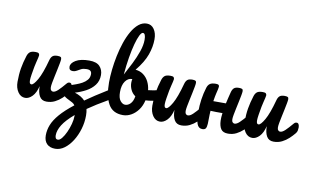

<svg xmlns="http://www.w3.org/2000/svg" viewBox="-122 -1205 3148 1924"><g transform="rotate(10 1452.0 -242.5)"><path d="M152 5Q107 5 78.5 -37Q50 -79 50 -140Q50 -217 60.5 -279Q71 -341 93 -410Q102 -438 119.5 -452Q137 -466 178 -466Q201 -466 209 -459Q217 -452 217 -438Q217 -431 212 -411Q207 -391 201 -366Q195 -341 190 -317Q182 -274 176 -235.5Q170 -197 170 -177Q170 -155 175.5 -147Q181 -139 191 -139Q213 -139 250.5 -204Q288 -269 326 -410Q334 -439 350 -452.5Q366 -466 400 -466Q423 -466 432 -460.5Q441 -455 441 -440Q441 -426 435.5 -397Q430 -368 422.5 -332Q415 -296 407 -259Q399 -222 393.5 -192Q388 -162 388 -145Q388 -125 396.5 -115Q405 -105 417 -105Q439 -105 467.5 -132Q496 -159 538 -209Q546 -218 552.5 -220.5Q559 -223 565 -223Q579 -223 586 -210.5Q593 -198 593 -178Q593 -164 590 -147.5Q587 -131 574 -116Q552 -89 522 -61Q492 -33 454 -14Q416 5 369 5Q320 5 298 -33.5Q276 -72 276 -136Q259 -66 224.5 -30.5Q190 5 152 5Z M635 -133Q704 -111 740 -71Q830 -135 957 -213Q970 -221 980 -221Q993 -221 1000.5 -209Q1008 -197 1008 -177Q1008 -134 980 -118Q864 -52 778 8Q785 37 785 74Q785 144 765 211.5Q745 279 710.5 334Q676 389 631.5 422Q587 455 537 455Q482 455 452 424.5Q422 394 422 338Q422 284 443 231Q464 178 514 120Q564 62 652 -7Q643 -21 626.5 -31Q610 -41 586 -52Q549 -69 533.5 -88Q518 -107 518 -129Q518 -144 522 -156.5Q526 -169 538 -179Q550 -189 575.5 -198Q601 -207 632.5 -218Q664 -229 693 -245Q722 -261 741.5 -284Q761 -307 762 -340Q763 -362 751.5 -374Q740 -386 710 -386Q677 -386 655 -375Q633 -364 615.5 -353Q598 -342 576 -342Q537 -342 537 -380Q537 -417 585.5 -446Q634 -475 722 -475Q797 -475 829.5 -439.5Q862 -404 862 -352Q862 -292 829.5 -249Q797 -206 745 -178Q693 -150 635 -133ZM520 321Q520 361 548 361Q567 361 588.5 334.5Q610 308 629 266.5Q648 225 660 180Q672 135 672 98Q672 92 672 88Q591 157 555.5 214Q520 271 520 321Z M1147 5Q1042 5 998 -75Q954 -155 954 -295Q954 -354 961.5 -424Q969 -494 984 -566.5Q999 -639 1021.5 -705.5Q1044 -772 1074.5 -825Q1105 -878 1143 -909Q1181 -940 1226 -940Q1273 -940 1300.5 -900Q1328 -860 1328 -798Q1328 -721 1299 -639.5Q1270 -558 1194 -465Q1240 -461 1274 -436Q1308 -411 1328 -371.5Q1348 -332 1353 -285Q1377 -287 1407 -292.5Q1437 -298 1465 -305Q1471 -307 1479 -307Q1493 -307 1499.5 -293Q1506 -279 1506 -261Q1506 -236 1498.5 -222.5Q1491 -209 1477 -204Q1414 -183 1345 -180Q1332 -123 1302 -82Q1272 -41 1231.5 -18Q1191 5 1147 5ZM1086 -397Q1119 -457 1152.5 -524Q1186 -591 1208.5 -656Q1231 -721 1231 -775Q1231 -841 1203 -841Q1188 -841 1171 -807.5Q1154 -774 1137.5 -713.5Q1121 -653 1107.5 -572.5Q1094 -492 1086 -397ZM1151 -101Q1181 -101 1205.5 -126.5Q1230 -152 1238 -202Q1206 -224 1190 -258.5Q1174 -293 1174 -329Q1174 -348 1178 -367Q1178 -367 1175 -367Q1135 -367 1107 -327.5Q1079 -288 1079 -218Q1079 -157 1102 -129Q1125 -101 1151 -101Z M1524 5Q1479 5 1450.5 -37Q1422 -79 1422 -140Q1422 -217 1432.5 -279Q1443 -341 1465 -410Q1474 -438 1491.5 -452Q1509 -466 1550 -466Q1573 -466 1581 -459Q1589 -452 1589 -438Q1589 -431 1584 -411Q1579 -391 1573 -366Q1567 -341 1562 -317Q1554 -274 1548 -235.5Q1542 -197 1542 -177Q1542 -155 1547.5 -147Q1553 -139 1563 -139Q1585 -139 1622.5 -204Q1660 -269 1698 -410Q1706 -439 1722 -452.5Q1738 -466 1772 -466Q1795 -466 1804 -460.5Q1813 -455 1813 -440Q1813 -426 1807.5 -397Q1802 -368 1794.5 -332Q1787 -296 1779 -259Q1771 -222 1765.5 -192Q1760 -162 1760 -145Q1760 -125 1768.5 -115Q1777 -105 1789 -105Q1811 -105 1839.5 -132Q1868 -159 1910 -209Q1918 -218 1924.5 -220.5Q1931 -223 1937 -223Q1951 -223 1958 -210.5Q1965 -198 1965 -178Q1965 -164 1962 -147.5Q1959 -131 1946 -116Q1924 -89 1894 -61Q1864 -33 1826 -14Q1788 5 1741 5Q1692 5 1670 -33.5Q1648 -72 1648 -136Q1631 -66 1596.5 -30.5Q1562 5 1524 5Z M1955 5Q1916 5 1901 -36.5Q1886 -78 1886 -163Q1886 -223 1895 -286Q1904 -349 1923 -410Q1932 -439 1951.5 -452.5Q1971 -466 2010 -466Q2030 -466 2038 -461Q2046 -456 2046 -442Q2046 -435 2041.5 -414Q2037 -393 2031 -370Q2028 -358 2024 -337Q2020 -316 2016 -290H2144Q2150 -318 2157.5 -348Q2165 -378 2173 -410Q2181 -439 2197 -452.5Q2213 -466 2247 -466Q2270 -466 2279 -460.5Q2288 -455 2288 -440Q2288 -426 2282.5 -397Q2277 -368 2269.5 -332Q2262 -296 2254 -259Q2246 -222 2240.5 -192Q2235 -162 2235 -145Q2235 -125 2243.5 -115Q2252 -105 2264 -105Q2286 -105 2314.5 -132Q2343 -159 2385 -209Q2393 -218 2399.5 -220.5Q2406 -223 2412 -223Q2426 -223 2433 -210.5Q2440 -198 2440 -178Q2440 -164 2437 -147.5Q2434 -131 2421 -116Q2398 -89 2368 -61Q2338 -33 2300.5 -14Q2263 5 2216 5Q2165 5 2144.5 -25.5Q2124 -56 2122 -111Q2121 -144 2127 -188Q2091 -188 2060.5 -188Q2030 -188 2005 -190Q2003 -169 2003 -151Q2003 -91 2001 -57Q1999 -23 1989.5 -9Q1980 5 1955 5Z M2463 5Q2418 5 2389.5 -37Q2361 -79 2361 -140Q2361 -217 2371.5 -279Q2382 -341 2404 -410Q2413 -438 2430.5 -452Q2448 -466 2489 -466Q2512 -466 2520 -459Q2528 -452 2528 -438Q2528 -431 2523 -411Q2518 -391 2512 -366Q2506 -341 2501 -317Q2493 -274 2487 -235.5Q2481 -197 2481 -177Q2481 -155 2486.5 -147Q2492 -139 2502 -139Q2524 -139 2561.5 -204Q2599 -269 2637 -410Q2645 -439 2661 -452.5Q2677 -466 2711 -466Q2734 -466 2743 -460.5Q2752 -455 2752 -440Q2752 -426 2746.5 -397Q2741 -368 2733.5 -332Q2726 -296 2718 -259Q2710 -222 2704.5 -192Q2699 -162 2699 -145Q2699 -125 2707.5 -115Q2716 -105 2728 -105Q2750 -105 2778.5 -132Q2807 -159 2849 -209Q2857 -218 2863.5 -220.5Q2870 -223 2876 -223Q2890 -223 2897 -210.5Q2904 -198 2904 -178Q2904 -164 2901 -147.5Q2898 -131 2885 -116Q2863 -89 2833 -61Q2803 -33 2765 -14Q2727 5 2680 5Q2631 5 2609 -33.5Q2587 -72 2587 -136Q2570 -66 2535.5 -30.5Q2501 5 2463 5Z"/></g></svg>

Font: Pacifico
Style: Regular
Weight: 400
Designer: Vernon Adams
Foundry: Vernon Adams
Version: Version 3.010; ttfautohint (v1.8.4.7-5d5b)